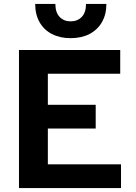

<svg xmlns="http://www.w3.org/2000/svg" viewBox="-20 -951 690 971"><path d="M76 0V-698H588V-578H222V-421H464V-301H222V-120H592V0ZM337 -758Q283 -758 242.5 -779Q202 -800 180 -839Q158 -878 158 -931H260Q260 -888 281.5 -865.5Q303 -843 337 -843Q372 -843 393.5 -865.5Q415 -888 415 -931H518Q518 -878 495.5 -839Q473 -800 432.5 -779Q392 -758 337 -758Z"/></svg>

Font: Azeret Mono Thin SemiBold
Style: Regular
Weight: 600
Version: Version 1.002